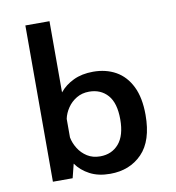

<svg xmlns="http://www.w3.org/2000/svg" viewBox="-88 -879 886 968"><g transform="rotate(-10 355.0 -394.5)"><path d="M106.5 0V-800H230V-435.5Q257.5 -469.5 300.8 -490.2Q344 -511 402 -511Q467.5 -511 517.8 -482.8Q568 -454.5 596.5 -396.8Q625 -339 625 -251Q625 -118.5 562 -53.8Q499 11 398.5 11Q338 11 294.8 -11.8Q251.5 -34.5 225.5 -71.5L207.5 0ZM364.5 -415.5Q328 -415.5 299.8 -398.5Q271.5 -381.5 253.8 -355Q236 -328.5 230 -300V-205Q235.5 -175.5 252.8 -147.8Q270 -120 298 -102.2Q326 -84.5 364 -84.5Q423.5 -84.5 459.5 -126.2Q495.5 -168 495.5 -251Q495.5 -334.5 459.8 -375Q424 -415.5 364.5 -415.5Z"/></g></svg>

Font: League Mono Medium
Style: Regular
Weight: 500
Width: 6
Designer: Tyler Finck
Foundry: The League of Moveable Type / Tyler Finck
Version: Version 2.300;RELEASE